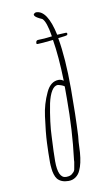

<svg xmlns="http://www.w3.org/2000/svg" viewBox="-88 -812 509 872"><g transform="rotate(-10 166.0 -376.0)"><path d="M105 -6Q98 -15 94 -28.5Q90 -42 89 -54Q87 -72 87 -83Q87 -128 89 -173Q91 -220 101 -294Q108 -349 132 -400Q153 -446 191 -446Q202 -446 213 -438Q210 -551 197 -629Q141 -623 125 -623Q120 -623 120 -627Q120 -641 131 -641Q157 -641 195 -646Q184 -716 166 -731Q155 -736 153 -737Q131 -748 131 -757Q131 -760 135.5 -763Q140 -766 143 -766Q195 -766 220 -649L260 -651Q266 -651 266 -646L265 -641Q265 -637 222 -633Q239 -537 239 -398V-394Q239 -279 234 -180Q231 -162 229 -105Q225 -53 211 -24Q204 -7 189.5 3.5Q175 14 156 14Q122 14 105 -6ZM178 -16Q184 -21 187 -25.5Q190 -30 191 -39Q193 -47 196 -67Q196 -74 196.5 -77Q197 -80 197 -81Q213 -208 213 -355V-412Q205 -419 183 -424Q167 -424 154.5 -404Q142 -384 134 -348Q117 -260 115 -198Q111 -122 111 -85Q111 -6 148 -6Q169 -6 178 -16Z"/></g></svg>

Font: Amatic SC
Style: Regular
Weight: 400
Designer: Multiple Designers
Foundry: Vernon Adams
Version: Version 2.505